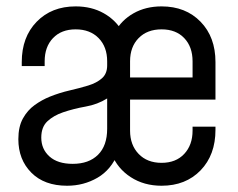

<svg xmlns="http://www.w3.org/2000/svg" viewBox="-20 -575 753 607"><path d="M192.1 12.2Q120.1 12.2 79.1 -29.1Q38 -70.4 38 -135Q38 -174.4 52.4 -200.4Q66.8 -226.4 89.5 -242.8Q112.2 -259.2 137.8 -269.5Q168.5 -281.8 200.2 -289.1Q231.9 -296.4 258.8 -304.6Q285.8 -312.9 302.2 -327.4Q318.8 -342 318.8 -368.2V-381.2Q318.8 -427 291.7 -454.6Q264.6 -482.2 219.2 -482.2Q173.9 -482.2 147.6 -454.6Q121.2 -427 121.2 -381.2V-366.2H48.8V-378.8Q48.8 -457.8 95.9 -506.2Q143 -554.8 219.2 -554.8Q269.5 -554.8 308 -533.1Q346.5 -511.5 368.2 -473.2H343Q364 -511.5 402.4 -533.1Q440.9 -554.8 490.8 -554.8Q567.1 -554.8 614.2 -506.2Q661.2 -457.8 661.2 -378.8V-260.2H391.2V-162Q391.2 -116.6 418.3 -88.4Q445.4 -60.2 490.8 -60.2Q536.1 -60.2 562.4 -88.4Q588.8 -116.6 588.8 -162V-174.5H661.2V-164.5Q661.2 -85.2 614.2 -36.5Q567.1 12.2 490.8 12.2Q435.2 12.2 393.4 -14.9Q351.5 -42 332.8 -88.2L353.2 -91.8Q331.9 -38.5 288.2 -13.1Q244.6 12.2 192.1 12.2ZM209.9 -57Q260.9 -57 289.8 -85.6Q318.8 -114.2 318.8 -168V-263.8Q288.5 -244.8 250.9 -238.1Q213.4 -231.5 179.5 -220Q149.4 -209.8 129.9 -191.6Q110.5 -173.5 110.5 -140Q110.5 -103.6 136.4 -80.3Q162.2 -57 209.9 -57ZM391.2 -330.2H588.8V-381.2Q588.8 -427 562.4 -454.6Q536.1 -482.2 490.8 -482.2Q445.4 -482.2 418.3 -454.6Q391.2 -427 391.2 -381.2Z"/></svg>

Font: Mohave Light
Style: Regular
Weight: 300
Designer: Gumpita Rahayu
Foundry: Tokotype
Version: Version 2.003